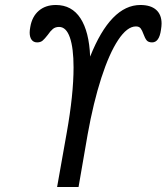

<svg xmlns="http://www.w3.org/2000/svg" viewBox="-20 -750 668 770"><path d="M275 -479.5Q275 -557.5 260.2 -599.8Q245.5 -642 217 -642Q202 -642 192 -633.8Q182 -625.5 171.5 -610Q159.5 -594.5 151 -587.2Q142.5 -580 129 -580Q114.5 -580 106.8 -590.5Q99 -601 99 -619.5Q99 -628.5 101.5 -642Q108.5 -683.5 135.5 -706.8Q162.5 -730 204 -730Q268 -730 302.8 -676.5Q337.5 -623 341.5 -523Q424 -730 543 -730Q584 -730 606 -710.8Q628 -691.5 628 -655.5Q628 -645 625.5 -630Q618.5 -580 590 -580Q575 -580 568.2 -588.2Q561.5 -596.5 555.5 -613Q550 -628.5 544 -636.2Q538 -644 525 -644Q490 -644 454 -589.8Q418 -535.5 386.2 -437.2Q354.5 -339 331.5 -211L295 0H209L247.5 -217Q275 -371 275 -479.5Z"/></svg>

Font: JuliaMono
Style: Italic
Weight: 400
Italic angle: -9°
Monospace: yes
Designer: cormullion
Foundry: corm
Version: Version 0.057; ttfautohint (v1.8.4)